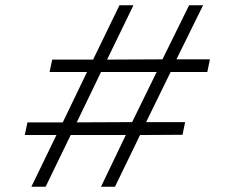

<svg xmlns="http://www.w3.org/2000/svg" viewBox="-20 -708 901 728"><path d="M99 0 194 -196H74L84 -244H218L310 -435H168L178 -482H333L433 -688H486L386 -482L596 -483L697 -688H750L649 -483H776L766 -435H627L534 -245H682L672 -197L511 -196L416 0H363L457 -196H248L153 0ZM271 -244 481 -245 574 -435H363Z"/></svg>

Font: Saira Expanded Light
Style: Italic
Weight: 300
Width: 7
Italic angle: -12°
Designer: Hector Gatti with collaboration of the Omnibus-Type team
Foundry: Omnibus-Type
Version: Version 1.101